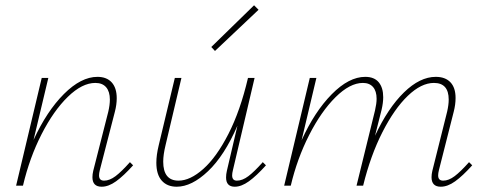

<svg xmlns="http://www.w3.org/2000/svg" viewBox="-20 -703 1836 727"><path d="M484 -77Q448 -37 419.5 -16.5Q391 4 365 4Q330 4 330 -32Q330 -43 333 -56L390 -280Q396 -306 396 -326Q396 -356 382 -372.5Q368 -389 341 -389Q291 -389 237 -336.5Q183 -284 137.5 -195Q92 -106 67 0H41L138 -408H163L107 -173Q157 -282 222 -347Q287 -412 349 -412Q384 -412 403 -391Q422 -370 422 -331Q422 -307 415 -280L358 -59Q355 -47 355 -39Q355 -19 374 -19Q395 -19 417.5 -36Q440 -53 472 -89Z M794 -510 780 -525 942 -683 959 -666ZM987 -77Q951 -37 922.5 -16.5Q894 4 869 4Q836 4 836 -31Q836 -43 839 -56L879 -227Q830 -114 768 -55Q706 4 649 4Q613 4 592.5 -19Q572 -42 572 -87Q572 -116 581 -153L642 -408H667L607 -154Q598 -117 598 -91Q598 -19 656 -19Q700 -19 750 -63.5Q800 -108 845 -196Q890 -284 919 -408H944L862 -59Q859 -47 859 -39Q859 -19 877 -19Q898 -19 920.5 -36Q943 -53 975 -89Z M1768 -77Q1732 -37 1703.5 -16.5Q1675 4 1649 4Q1614 4 1614 -32Q1614 -43 1617 -56L1673 -280Q1679 -306 1679 -326Q1679 -389 1623 -389Q1575 -389 1524 -340Q1473 -291 1428 -202.5Q1383 -114 1355 0H1330L1400 -285Q1406 -311 1406 -329Q1406 -358 1392.5 -373.5Q1379 -389 1354 -389Q1305 -389 1250.5 -335Q1196 -281 1150.5 -191.5Q1105 -102 1081 0H1056L1153 -408H1178L1122 -172Q1171 -280 1236 -346Q1301 -412 1363 -412Q1397 -412 1414 -391.5Q1431 -371 1431 -335Q1431 -314 1425 -288L1400 -189Q1449 -294 1509.5 -353Q1570 -412 1630 -412Q1666 -412 1685.5 -391.5Q1705 -371 1705 -332Q1705 -307 1698 -280L1642 -59Q1639 -47 1639 -39Q1639 -19 1658 -19Q1679 -19 1701.5 -36Q1724 -53 1756 -89Z"/></svg>

Font: Ysabeau Infant Extralight
Style: Italic
Weight: 200
Italic angle: -12°
Designer: Christian Thalmann (Catharsis Fonts)
Version: Version 0.003